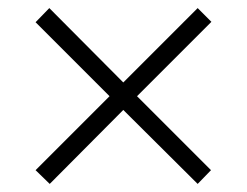

<svg xmlns="http://www.w3.org/2000/svg" viewBox="-20 -591 611 475"><path d="M469 -571 503 -537 319 -353 502 -170 469 -136 285 -319 103 -136 68 -170 251 -353 68 -536 102 -571 285 -387Z"/></svg>

Font: Noto Sans Hebrew Light
Style: Regular
Weight: 300
Designer: Monotype Design Team
Foundry: Monotype Imaging Inc.
Version: Version 2.003